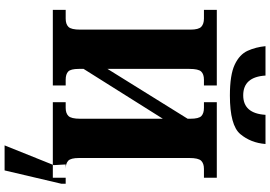

<svg xmlns="http://www.w3.org/2000/svg" viewBox="-190 -776 1176 836"><g transform="rotate(90 398.0 -358.0)"><path d="M613 210 699 -4 696 -56H780V-37L722 210ZM23 0H352V-56H327Q303 -56 291.5 -67Q280 -78 280 -113V-134L497 -479V-119Q497 -80 485 -68Q473 -56 450 -56H425V0H754V-56H715Q692 -56 680 -67Q668 -78 668 -114V-595Q668 -634 680 -646Q692 -658 715 -658H754V-714H425V-658H450Q473 -658 485 -647Q497 -636 497 -599V-587L280 -238V-595Q280 -634 291.5 -646Q303 -658 327 -658H352V-714H23V-658H61Q84 -658 96.5 -646.5Q109 -635 109 -599V-119Q109 -80 97 -68Q85 -56 61 -56H23ZM396 -771Q526 -771 564 -816.5Q602 -862 607 -926H480Q474 -829 395 -829Q315 -829 309 -926H181Q185 -884 201 -848.5Q217 -813 261.5 -792Q306 -771 396 -771Z"/></g></svg>

Font: Noto Serif SemiCondensed Extra
Style: Regular
Weight: 800
Width: 4
Designer: Monotype Design Team
Foundry: Monotype Imaging Inc.
Version: Version 1.002